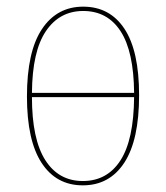

<svg xmlns="http://www.w3.org/2000/svg" viewBox="-20 -548 499 577"><path d="M398 -262Q398 -127 353.5 -59Q309 9 229 9Q149 9 105 -58.5Q61 -126 61 -258Q61 -393 106 -460.5Q151 -528 230 -528Q310 -528 354 -461.5Q398 -395 398 -262ZM76 -269H383Q382 -393 342.5 -454Q303 -515 230 -515Q159 -515 118 -454.5Q77 -394 76 -269ZM383 -256H76Q76 -130 116 -67Q156 -4 229 -4Q302 -4 342 -66Q382 -128 383 -256Z"/></svg>

Font: Fira Sans Compressed Hair
Style: Regular
Weight: 100
Width: 1
Designer: bBox Type GmbH & Carrois Corporate GbR & Edenspiekermann AG
Foundry: bBox Type GmbH & Carrois Corporate GbR & Edenspiekermann AG
Version: Version 4.301